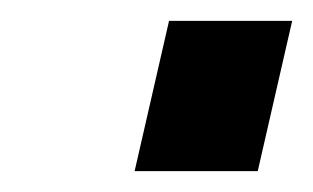

<svg xmlns="http://www.w3.org/2000/svg" viewBox="-20 -387 300 184"><path d="M142 -367H260L227 -223H109Z"/></svg>

Font: Panefresco 750wt
Style: Italic
Weight: 750
Foundry: Campivisivi & Chank Co
Version: Version 1.000